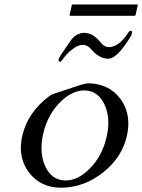

<svg xmlns="http://www.w3.org/2000/svg" viewBox="-20 -849 652 881"><path d="M315.4 -828.6H608.4Q612.3 -828.6 612.3 -825.7Q612.3 -824.7 611.8 -823.7L602.5 -781.7Q601.1 -776.4 596.2 -776.4H303.2Q298.3 -776.4 299.8 -781.7L309.1 -823.7Q310.5 -828.6 315.4 -828.6ZM562 -224.1Q539.1 -126.5 454.1 -58.6Q369.1 9.3 267.1 12.2H259.3Q166 12.2 112.8 -58.1Q75.7 -107.4 75.7 -170.4Q75.7 -196.8 82.5 -225.6V-227.1Q107.9 -334 204.6 -406.7Q215.8 -415.5 235.8 -421.9Q255.9 -427.7 286.6 -438.5Q317.4 -449.2 345.2 -458Q372.6 -466.8 388.2 -466.8H389.6Q483.9 -462.9 533.7 -393.6Q568.8 -344.7 568.8 -282.2Q568.8 -255.9 562.5 -227.1ZM365.7 -434.1Q308.1 -433.6 252.9 -377Q197.8 -320.3 178.2 -234.9Q170.4 -201.7 170.4 -172.4Q170.4 -170.4 170.4 -168.9Q170.4 -124 187 -86.9Q215.3 -24.4 275.4 -21H282.2Q338.9 -21 394 -77.6Q449.2 -134.3 468.8 -219.7Q477.1 -254.9 477.1 -286.1Q477.1 -331.1 460 -368.2Q431.6 -430.7 371.6 -434.1ZM255.4 -565.4Q248.5 -566.9 248.5 -572.3Q248.5 -581.1 263.7 -603.5L303.2 -661.1Q328.6 -698.2 367.2 -698.2Q406.2 -698.2 440.4 -655.8Q457.5 -632.8 481 -632.8Q501 -632.8 525.4 -649.9Q547.4 -665.5 570.3 -701.7Q573.7 -707.5 579.1 -707.5Q580.1 -707.5 581.1 -707.5Q586.4 -706.5 586.4 -701.2Q586.4 -699.7 585.9 -698.2Q584 -690.4 582.5 -686.5Q549.3 -631.3 523.4 -605.5Q498 -579.6 475.6 -579.6Q437 -579.6 400.4 -620.6Q382.8 -643.1 359.9 -643.1Q341.3 -643.1 320.3 -628.9L308.1 -620.1Q284.7 -602.1 263.2 -570.3Q259.3 -565.4 255.4 -565.4Z"/></svg>

Font: Caudex
Style: Italic
Weight: 400
Italic angle: -13°
Version: Version 1.04